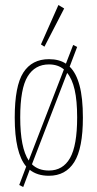

<svg xmlns="http://www.w3.org/2000/svg" viewBox="-20 -696 390 769"><path d="M73 53 57 45 85 -29Q39 -83 39 -225Q39 -352 73.5 -405.5Q108 -459 176 -459Q217 -459 244 -441L273 -516L289 -508L259 -429Q285 -404 298.5 -354Q312 -304 312 -225Q312 -102 277.5 -47Q243 8 176 8Q129 8 99 -16ZM61 -226Q61 -104 95 -53L236 -418Q212 -438 176 -438Q120 -438 90.5 -389.5Q61 -341 61 -226ZM176 -13Q232 -13 260.5 -63Q289 -113 289 -226Q289 -293 279 -336.5Q269 -380 249 -404L108 -38Q133 -13 176 -13ZM158 -509 144 -518 214 -676 237 -662Z"/></svg>

Font: Inconsolata ExtraCondensed ExtraLight
Style: Regular
Weight: 200
Width: 2
Monospace: yes
Designer: Raph Levien, Cyreal, Brenton Simpson
Foundry: Raph Levien, Cyreal, Google
Version: Version 3.001; ttfautohint (v1.8.2.53-6de2)